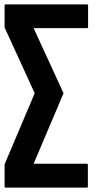

<svg xmlns="http://www.w3.org/2000/svg" viewBox="-20 -860 480 878"><path d="M377.9 -731.4Q296.9 -731.4 133.8 -731.4Q179.7 -631.8 270.5 -433.6Q225.6 -326.2 133.8 -111.3Q214.8 -111.3 377 -111.3Q378.9 -111.3 380.9 -109.4Q381.8 -108.4 381.8 -106.4Q381.8 -73.2 381.8 -6.8Q381.8 -4.9 380.9 -2.9Q378.9 -2 377 -2Q330.1 -2 237.3 -2Q160.2 -2 5.9 -2Q3.9 -2 2 -2.9Q1 -4.9 1 -6.8Q1 -40 1 -106.4Q1 -106.4 1 -107.4Q1 -107.4 1 -108.4Q46.9 -216.8 138.7 -433.6Q92.8 -534.2 1 -734.4Q1 -734.4 1 -735.4Q1 -735.4 1 -736.3Q1 -768.6 1 -835Q1 -836.9 2 -838.9Q3.9 -839.8 5.9 -839.8Q129.9 -839.8 377.9 -839.8Q379.9 -839.8 381.8 -838.9Q382.8 -836.9 382.8 -835Q382.8 -801.8 382.8 -736.3Q382.8 -733.4 381.8 -732.4Q379.9 -731.4 377.9 -731.4Z"/></svg>

Font: Typeface
Style: Regular
Weight: 400
Version: Version 1.0